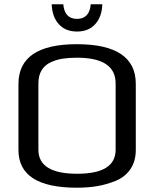

<svg xmlns="http://www.w3.org/2000/svg" viewBox="-20 -865 719 895"><path d="M613 -474V-166Q613 -113 587.5 -76Q562 -39 518 -21.5Q474 -4 431 3Q388 10 338 10Q66 10 66 -166V-473Q66 -659 338 -659Q613 -659 613 -474ZM519 -167V-476Q519 -596 339 -596Q301 -596 272 -591.5Q243 -587 216 -574.5Q189 -562 174 -537.5Q159 -513 159 -476V-167Q159 -55 340 -55Q519 -55 519 -167ZM221 -845H275Q281 -777 339 -777Q397 -777 403 -845H457Q455 -787 424 -752.5Q393 -718 339 -718Q285 -718 254 -752.5Q223 -787 221 -845Z"/></svg>

Font: Play
Style: Regular
Weight: 400
Designer: Jonas Hecksher
Foundry: Jonas Hecksher, Playtypeª, e-types AS
Version: Version 1.002